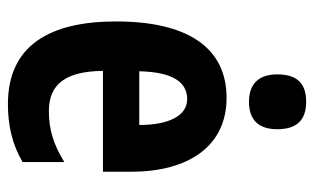

<svg xmlns="http://www.w3.org/2000/svg" viewBox="-178 -624 812 497"><g transform="rotate(90 228.5 -376.0)"><path d="M244 -762C195 -762 173 -737 173 -687C173 -639 198 -614 244 -614C291 -614 315 -639 315 -687C315 -736 293 -762 244 -762ZM234 -556C103 -556 36 -454 36 -270C36 -97 99 10 250 10C307 10 356 -2 400 -28V-136C353 -107 314 -96 268 -96C198 -96 165 -140 164 -236H425V-309C425 -460 357 -556 234 -556ZM237 -454C280 -454 304 -407 304 -330H165C167 -418 194 -454 237 -454Z"/></g></svg>

Font: Noto Sans Ethiopic ExtraCondensed
Style: Bold
Weight: 700
Width: 2
Designer: Monotype Design Team
Foundry: Monotype Imaging Inc.
Version: Version 2.102